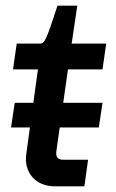

<svg xmlns="http://www.w3.org/2000/svg" viewBox="-20 -658 409 678"><path d="M175 0Q123 0 94.5 -32.5Q66 -65 73 -116L114 -413H26L39 -504H121Q128 -504 133 -508.5Q138 -513 145 -529Q152 -545 163 -578L183 -638H253L233 -504H355L342 -413H220L179 -124Q177 -108 183 -101Q189 -94 203 -94H291L278 0ZM19 -208 32 -295H342L329 -208Z"/></svg>

Font: Finlandica Medium
Style: Italic
Weight: 500
Italic angle: -8°
Designer: Niklas Ekholm, Juho Hiilivirta, Jaakko Suomalainen
Foundry: Helsinki Type Studio
Version: Version 1.063